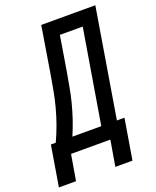

<svg xmlns="http://www.w3.org/2000/svg" viewBox="-212 -828 873 1074"><g transform="rotate(-20 224.5 -291.0)"><path d="M51 153H-51L-11 -88H18Q39 -133 55.5 -179Q72 -225 84.5 -272Q97 -319 105.5 -365.5Q114 -412 122 -459L167 -735H489L382 -88H427L387 153H285L311 0H77ZM289 -88 382 -647H246L213 -446Q205 -401 197 -356Q189 -311 177.5 -266Q166 -221 151 -176.5Q136 -132 117 -88Z"/></g></svg>

Font: Iosevka Term Curly Semibold
Style: Italic
Weight: 600
Italic angle: -9°
Designer: Belleve Invis
Foundry: Belleve Invis
Version: Version 32.3.0